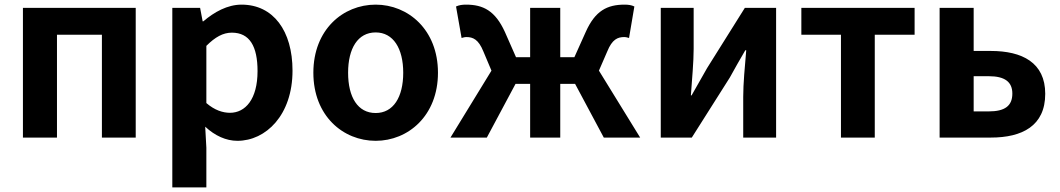

<svg xmlns="http://www.w3.org/2000/svg" viewBox="-20 -594 4575 829"><path d="M79 0H226V-444H420V0H566V-560H79Z M724 215H871V44L866 -47C908 -8 956 14 1005 14C1128 14 1243 -97 1243 -289C1243 -461 1160 -574 1023 -574C962 -574 905 -542 858 -502H855L844 -560H724ZM973 -107C942 -107 907 -118 871 -149V-396C909 -434 943 -453 981 -453C1058 -453 1092 -394 1092 -287C1092 -165 1039 -107 973 -107Z M1602 14C1742 14 1871 -94 1871 -280C1871 -466 1742 -574 1602 -574C1461 -574 1333 -466 1333 -280C1333 -94 1461 14 1602 14ZM1602 -106C1525 -106 1483 -174 1483 -280C1483 -385 1525 -454 1602 -454C1678 -454 1721 -385 1721 -280C1721 -174 1678 -106 1602 -106Z M1925 0H2082L2206 -232H2269V0H2399V-232H2463L2587 0H2744L2566 -289L2602 -372C2623 -424 2647 -434 2675 -434C2683 -434 2689 -432 2696 -430L2719 -566C2707 -572 2693 -574 2677 -574C2602 -574 2550 -548 2509 -456L2460 -347H2399V-560H2269V-347H2208L2160 -456C2118 -548 2066 -574 1992 -574C1976 -574 1962 -572 1949 -566L1973 -430C1980 -432 1986 -434 1994 -434C2022 -434 2046 -424 2067 -372L2102 -289Z M2833 0H2967L3131 -259C3149 -291 3178 -344 3198 -377H3202C3196 -307 3189 -233 3189 -176V0H3331V-560H3196L3033 -300C3015 -268 2985 -216 2966 -182H2963C2968 -252 2975 -327 2975 -383V-560H2833Z M3611 0H3757V-444H3929V-560H3440V-444H3611Z M4037 0H4258C4393 0 4493 -50 4493 -189C4493 -324 4393 -374 4258 -374H4184V-560H4037ZM4184 -113V-265H4249C4319 -265 4351 -240 4351 -190C4351 -137 4319 -113 4249 -113Z"/></svg>

Font: Noto Sans JP
Style: Bold
Weight: 700
Designer: Ryoko NISHIZUKA 西塚涼子 (kana, bopomofo & ideographs); Paul D. Hunt (Latin, Greek & Cyrillic); Sandoll Communications 산돌커뮤니
Foundry: Adobe
Version: Version 2.004;hotconv 1.0.118;makeotfexe 2.5.65603